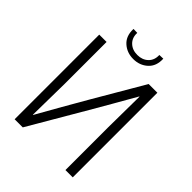

<svg xmlns="http://www.w3.org/2000/svg" viewBox="-248 -1034 1168 1168"><g transform="rotate(45 336.0 -450.0)"><path d="M86 0V-728H149V-370L145 -98H147Q237 -258 326 -411.5Q415 -565 511 -728H586V0H523V-362L526 -634H524Q444 -493 354.5 -339.5Q265 -186 156 0ZM337 -769Q282 -769 244 -803.5Q206 -838 209 -900L242 -899Q240 -856 267 -830Q294 -804 337 -804Q380 -804 407 -830Q434 -856 432 -899L465 -900Q468 -838 430 -803.5Q392 -769 337 -769Z"/></g></svg>

Font: Murecho Light
Style: Regular
Weight: 300
Designer: Neil Summerour
Foundry: Positype
Version: Version 1.010; ttfautohint (v1.8.3)